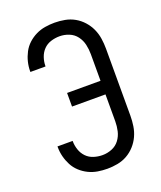

<svg xmlns="http://www.w3.org/2000/svg" viewBox="-139 -831 778 928"><g transform="rotate(-20 250.0 -367.5)"><path d="M253 8Q228 8 203.5 4Q179 0 156.5 -11Q134 -22 115.5 -39Q97 -56 85.5 -78Q74 -100 68 -124Q62 -148 62 -173Q62 -174 62 -174.5Q62 -175 62 -176H140Q140 -176 140 -175.5Q140 -175 140 -174Q140 -152 147.5 -130Q155 -108 170.5 -92Q186 -76 208 -69Q230 -62 253 -62Q278 -62 301.5 -71.5Q325 -81 340 -101Q355 -121 360.5 -145.5Q366 -170 366 -195V-333H194V-403H366V-540Q366 -565 360.5 -589.5Q355 -614 340 -634Q325 -654 301.5 -663.5Q278 -673 253 -673Q230 -673 208 -666Q186 -659 170.5 -643Q155 -627 147.5 -605Q140 -583 140 -561Q140 -560 140 -559.5Q140 -559 140 -559H62Q62 -560 62 -560.5Q62 -561 62 -562Q62 -587 68 -611Q74 -635 85.5 -657Q97 -679 115.5 -696Q134 -713 156.5 -724Q179 -735 203.5 -739Q228 -743 253 -743Q279 -743 305.5 -738Q332 -733 355 -720Q378 -707 396 -687Q414 -667 425 -643Q436 -619 440 -592.5Q444 -566 444 -540V-195Q444 -169 440 -142.5Q436 -116 425 -92Q414 -68 396 -48Q378 -28 355 -15Q332 -2 305.5 3Q279 8 253 8Z"/></g></svg>

Font: Iosevka SS04
Style: Regular
Weight: 400
Monospace: yes
Designer: Belleve Invis
Foundry: Belleve Invis
Version: Version 19.0.0; ttfautohint (v1.8.4)